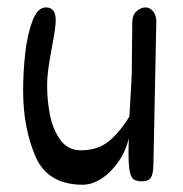

<svg xmlns="http://www.w3.org/2000/svg" viewBox="-20 -489 498 523"><path d="M122.1 -364.3Q115.2 -327.6 111.8 -302.7Q108.4 -277.8 108.4 -252.9Q108.4 -217.3 115.7 -178Q123 -138.7 143.6 -109.1Q164.1 -79.6 200.7 -79.6Q246.1 -79.6 276.1 -104Q306.2 -128.4 332.5 -171.9Q333.5 -184.6 337.9 -266.6L338.9 -291L340.3 -427.2Q340.3 -448.2 352.1 -458.5Q363.8 -468.8 376.5 -468.8Q387.7 -468.8 396.7 -458.5Q405.8 -448.2 405.8 -430.2L397.9 -41.5Q397.5 -14.2 390.6 -4.6Q383.8 4.9 366.7 4.9Q352.1 4.9 344.5 -0.2Q336.9 -5.4 333.5 -21.7Q330.1 -38.1 330.1 -72.8Q330.1 -97.7 331.1 -113.3Q322.8 -77.6 302.5 -48.3Q282.2 -19 256.3 -2.4Q230.5 14.2 205.6 14.2Q109.4 14.2 76.2 -63.7Q43 -141.6 43 -241.7Q43 -292.5 48.8 -344.5Q54.7 -396.5 68.6 -432.6Q82.5 -468.8 105 -468.8Q131.8 -468.8 131.8 -434.1Q131.8 -414.1 122.1 -364.3Z"/></svg>

Font: Dekko
Style: Regular
Weight: 400
Designer: Multiple
Foundry: Sorkin Type
Version: Version 2.001